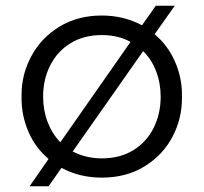

<svg xmlns="http://www.w3.org/2000/svg" viewBox="-20 -601 709 668"><path d="M149 -48Q103 -87 79 -142.5Q55 -198 55 -258V-272Q55 -342 89 -405.5Q123 -469 186.5 -508Q250 -547 334 -547Q411 -547 474 -513L522 -581H588L518 -482Q564 -443 588.5 -387.5Q613 -332 613 -272V-258Q613 -188 580 -125Q547 -62 483.5 -22.5Q420 17 334 17Q257 17 194 -17L149 47H83ZM539 -265Q539 -312 523 -353.5Q507 -395 478 -423L233 -74Q279 -50 334 -50Q398 -50 444 -78.5Q490 -107 514.5 -156Q539 -205 539 -265ZM190 -106 434 -455Q392 -479 334 -479Q272 -479 226 -451Q180 -423 155 -374Q130 -325 130 -265Q130 -218 145.5 -177Q161 -136 190 -106Z"/></svg>

Font: Sora-SIA Light
Style: Regular
Weight: 300
Designer: Jonathan Barnbrook, Julián Moncada
Foundry: Barnbrook Fonts
Version: Version 2.000